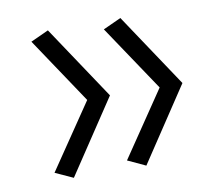

<svg xmlns="http://www.w3.org/2000/svg" viewBox="-64 -589 748 670"><g transform="rotate(-10 310.0 -254.0)"><path d="M339 -485 495.5 -251.5 339 -20.5 402.5 9 576.5 -253 402.5 -514ZM82.5 -22 146 7 320 -254.5 146 -515.5 82.5 -486.5 239 -252.5Z"/></g></svg>

Font: Monaspace Argon Light
Style: Regular
Weight: 300
Designer: Riley Cran & the Lettermatic Team
Foundry: Lettermatic
Version: Version 1.000 (Monaspace Argon)